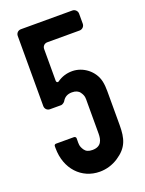

<svg xmlns="http://www.w3.org/2000/svg" viewBox="-130 -732 608 803"><g transform="rotate(-20 174.0 -330.5)"><path d="M173 6C202 6 230 -2 256 -19C306 -52 317 -88 317 -150V-300C317 -315 316 -330 313 -344C302 -394 255 -429 207 -429C182 -429 160 -422 140 -408C135 -404 129 -408 129 -414V-556C129 -568 138 -578 151 -578H295C307 -578 317 -588 317 -600V-645C317 -657 307 -667 295 -667H66C53 -667 44 -657 44 -645V-333C44 -321 53 -311 66 -311H116C121 -311 131 -318 133 -322C142 -338 156 -346 176 -346C192 -346 204 -341 211 -331C224 -313 222 -302 222 -287V-146C222 -118 215 -90 175 -90C158 -90 147 -95 140 -105C127 -124 129 -134 129 -150V-159C129 -163 125 -167 120 -167H40C35 -167 32 -163 32 -159V-150C32 -57 93 6 173 6Z"/></g></svg>

Font: DIN Rundschrift
Style: Eng
Weight: 400
Width: 3
Version: Version 1.027